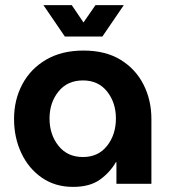

<svg xmlns="http://www.w3.org/2000/svg" viewBox="-20 -720 678 752"><path d="M266 12Q196 12 144 -24Q92 -60 63.5 -120.5Q35 -181 35 -254Q35 -329 67.5 -390Q100 -451 161 -486.5Q222 -522 307 -522Q393 -522 452 -486Q511 -450 542 -389Q573 -328 573 -254V0H436V-85H434Q411 -45 371.5 -16.5Q332 12 266 12ZM305 -105Q365 -105 399.5 -149Q434 -193 434 -256Q434 -318 399.5 -361.5Q365 -405 305 -405Q244 -405 209 -361.5Q174 -318 174 -256Q174 -193 209 -149Q244 -105 305 -105ZM234 -577 150 -700H261L307 -632L354 -700H465L381 -577Z"/></svg>

Font: MuseoModerno SemiBold
Style: Regular
Weight: 600
Designer: Pablo Cosgaya, Héctor Gatti, Marcela Romero, and the Authors of The MuseoModerno Project.
Foundry: Omnibus-Type Team
Version: Version 1.001